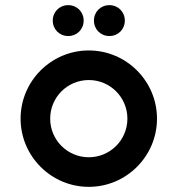

<svg xmlns="http://www.w3.org/2000/svg" viewBox="-20 -721 690 746"><path d="M325 -110C242 -110 175 -177 175 -260C175 -343 242 -410 325 -410C408 -410 475 -343 475 -260C475 -177 408 -110 325 -110ZM60 -260C60 -114 179 5 325 5C471 5 590 -114 590 -260C590 -406 471 -525 325 -525C179 -525 60 -406 60 -260ZM185 -641C185 -607 211 -581 245 -581C279 -581 305 -607 305 -641C305 -675 279 -701 245 -701C211 -701 185 -675 185 -641ZM345 -641C345 -607 371 -581 405 -581C439 -581 465 -607 465 -641C465 -675 439 -701 405 -701C371 -701 345 -675 345 -641Z"/></svg>

Font: Grotesk 03
Style: Bold
Weight: 500
Designer: Frank Adebiaye, contributions by Jérémy Landes, Ariel Martín Pérez
Foundry: Velvetyne Type Foundry
Version: Version 3.000;Glyphs 3.1.2 (3150)